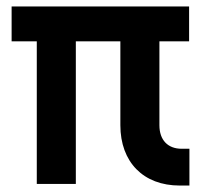

<svg xmlns="http://www.w3.org/2000/svg" viewBox="-20 -570 640 595"><path d="M537 5H567V-109H543C500 -109 474 -136 474 -182V-442H566V-550H16V-442H94V0H215V-442H353V-182C353 -68 424 5 537 5Z"/></svg>

Font: JetBrains Mono
Style: Bold
Weight: 558
Monospace: yes
Designer: Philipp Nurullin, Konstantin Bulenkov
Foundry: JetBrains
Version: Version 2.305